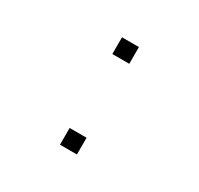

<svg xmlns="http://www.w3.org/2000/svg" viewBox="-117 -662 834 805"><g transform="rotate(30 300.0 -260.0)"><path d="M259 -439V-520H341V-439ZM259 0V-81H341V0Z"/></g></svg>

Font: Iosevka SS04 XLt Ex
Style: Regular
Weight: 200
Width: 7
Monospace: yes
Designer: Belleve Invis
Foundry: Belleve Invis
Version: Version 19.0.0; ttfautohint (v1.8.4)